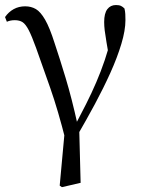

<svg xmlns="http://www.w3.org/2000/svg" viewBox="-20 -551 581 778"><path d="M221.9 201.2 245.4 -54.5 246.5 19.9Q215.7 -102.8 183.4 -195.1Q151.1 -287.4 126.3 -356.6Q108.7 -405.3 96.2 -429.3Q83.7 -453.2 71.4 -461.2Q59.1 -469.2 39.8 -469.2Q21.9 -469.2 7.8 -462.8L0.4 -481.9Q14.8 -502.6 35.5 -514Q56.1 -525.4 81.9 -525.4Q106.2 -525.4 125.3 -514.3Q144.3 -503.2 162.9 -471Q181.4 -438.9 201.1 -376.7Q221.1 -317.3 246.1 -234.6Q271.1 -151.9 294.4 -45.7L300.6 -44.3L306.7 189.8L230.9 207.4ZM294.2 -3.5 276.9 -28.9Q305.5 -83.1 328.6 -128.9Q351.7 -174.7 370.2 -218Q388.8 -261.2 404.6 -307.8Q420.3 -354.4 434.1 -409.4L425.5 -298.4Q416.6 -349.9 411.6 -379.4Q406.6 -409 404.3 -427.5Q402.1 -446.1 402.1 -461.8Q402.1 -496.9 414.9 -513.8Q427.7 -530.6 449.9 -530.6Q462.8 -530.6 470.3 -527Q477.8 -523.4 484.4 -516.5Q487.1 -505 487.7 -494.2Q488.3 -483.3 488.3 -469.6Q488.3 -427.9 471.7 -372.9Q455.2 -317.8 427.1 -255.6Q399 -193.4 364.3 -128.8Q329.5 -64.3 294.2 -3.5Z"/></svg>

Font: Noto Serif KR ExtraLight
Style: Regular
Weight: 200
Designer: Ryoko NISHIZUKA 西塚涼子 (kana & ideographs); Frank Grießhammer (Latin, Greek & Cyrillic); Wenlong ZHANG 张文龙 (bopomofo); San
Foundry: Adobe
Version: Version 2.002-H1;hotconv 1.1.0;makeotfexe 2.6.0